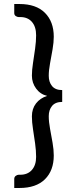

<svg xmlns="http://www.w3.org/2000/svg" viewBox="-20 -789 380 957"><path d="M77 -769Q160 -769 204 -725Q248 -681 248 -606Q248 -578 242 -543Q236 -508 229.5 -473.5Q223 -439 223 -411Q223 -380 239.5 -360Q256 -340 290 -340V-281Q256 -281 239.5 -261Q223 -241 223 -210Q223 -182 229.5 -147Q236 -112 242 -77.5Q248 -43 248 -14Q248 61 204 104.5Q160 148 77 148H51V103Q51 93 58.5 87.5Q66 82 73 82H81Q118 82 139 58Q160 34 160 -7Q160 -38 155 -74Q150 -110 144.5 -145Q139 -180 139 -209Q139 -247 159.5 -273.5Q180 -300 215 -311Q181 -319 160 -347.5Q139 -376 139 -412Q139 -440 144.5 -475Q150 -510 155 -546.5Q160 -583 160 -613Q160 -656 139 -680Q118 -704 81 -704H73Q66 -704 58.5 -709Q51 -714 51 -724V-769Z"/></svg>

Font: Aleo Medium
Style: Regular
Weight: 500
Designer: Alessio Laiso
Foundry: Alessio Laiso
Version: Version 2.001;gftools[0.9.29]